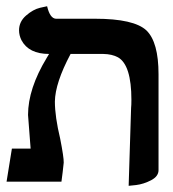

<svg xmlns="http://www.w3.org/2000/svg" viewBox="-20 -582 555 615"><path d="M392.1 13.2 399.9 -235.8Q400.9 -245.6 400.9 -262.2Q400.9 -374 357.9 -398.4Q338.9 -408.7 311 -409.2H206.1Q156.7 -316.4 155.8 -256.8Q155.8 -208.5 172.9 -137.2Q184.6 -77.6 184.1 -61Q183.1 -51.8 180.7 -30.3Q178.2 -8.8 176.8 0H1L18.1 -106H78.1Q77.1 -114.3 75.2 -143.1Q74.2 -155.8 72.3 -181.2Q70.3 -209.5 69.8 -213.9Q69.8 -297.9 129.9 -397Q133.8 -402.8 137.2 -409.2Q72.3 -409.2 48.8 -453.1Q41 -468.8 41 -484.9Q41 -512.7 63.5 -532.2Q85.9 -551.8 108.4 -557.1L130.9 -562Q140.1 -522.9 159.2 -522H284.2Q409.2 -522 449.2 -484.4Q487.8 -446.8 487.8 -344.2V-37.1Q487.8 -17.1 463.9 -4.6Q439.9 7.8 416 10.7Z"/></svg>

Font: Linux Libertine O
Style: Bold
Weight: 700
Designer: Philipp H. Poll
Foundry: Philipp H. Poll
Version: Version 5.0.0